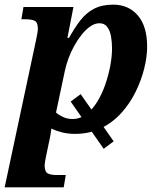

<svg xmlns="http://www.w3.org/2000/svg" viewBox="-50 -566 693 826"><path d="M396 74 254 -129 297 -161 439 42ZM106 -398Q109 -411 111 -424Q113 -437 113 -441Q113 -468 101 -475.5Q89 -483 60 -483H42L51 -536H266L240 -403H247Q270 -445 295 -477.5Q320 -510 354 -528Q388 -546 437 -546Q503 -546 543 -499.5Q583 -453 583 -365Q583 -322 570.5 -271.5Q558 -221 533.5 -171Q509 -121 472 -80Q435 -39 385 -14.5Q335 10 273 10Q243 10 217 3.5Q191 -3 171 -13Q170 -5 168 9Q166 23 163 35L149 102Q146 115 144 128Q142 141 142 145Q142 172 154.5 179.5Q167 187 195 187H233L224 240H-30ZM262 -54Q294 -54 321 -74.5Q348 -95 368.5 -128.5Q389 -162 403 -202.5Q417 -243 424.5 -283.5Q432 -324 432 -358Q432 -385 427.5 -410Q423 -435 411 -450.5Q399 -466 378 -466Q358 -466 338.5 -452.5Q319 -439 301.5 -417Q284 -395 269 -368Q254 -341 244 -313Q234 -285 229 -261L191 -82Q200 -73 219.5 -63.5Q239 -54 262 -54Z"/></svg>

Font: Noto Serif
Style: Italic
Weight: 400
Italic angle: -12°
Designer: Monotype Design Team
Foundry: Monotype Imaging Inc.
Version: Version 2.013